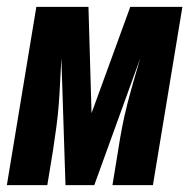

<svg xmlns="http://www.w3.org/2000/svg" viewBox="-39 -540 559 560"><path d="M-19 0 67 -520H219L228 -210L341 -520H493L407 0H289L306 -104Q311 -137 317.5 -170.5Q324 -204 332.5 -237Q341 -270 350.5 -303Q360 -336 370 -370L236 0H152L140 -370Q138 -336 136.5 -303Q135 -270 132.5 -237Q130 -204 125.5 -170.5Q121 -137 116 -104L99 0Z"/></svg>

Font: Iosevka Heavy Oblique
Style: Regular
Weight: 900
Italic angle: -9°
Monospace: yes
Designer: Belleve Invis
Foundry: Belleve Invis
Version: Version 32.5.0; ttfautohint (v1.8.4)